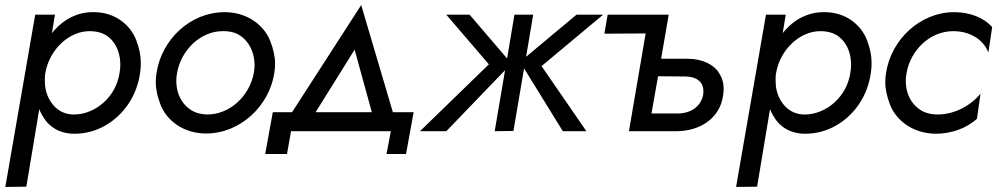

<svg xmlns="http://www.w3.org/2000/svg" viewBox="-20 -518 3942 758"><path d="M84 219 135 -87C138 -79 142 -71 146 -64C170 -19 213 10 274 10C317 10 358 -1 395 -22C469 -64 521 -141 533 -230C535 -243 536 -256 536 -269C536 -298 530 -328 518 -359C495 -420 434 -470 351 -470C350 -470 348 -470 347 -470C286 -470 234 -443 195 -399C192 -395 188 -391 185 -387L197 -460H119L1 220ZM452 -230C438 -135 356 -66 272 -66C271 -66 269 -66 268 -66C229 -67 199 -87 180 -117C160 -147 157 -179 157 -200C157 -210 157 -220 159 -230C175 -323 253 -395 333 -395C363 -395 388 -388 407 -373C445 -343 455 -298 455 -262C455 -252 454 -241 452 -230Z M598 -230C596 -218 595 -205 595 -194C595 -165 602 -135 614 -104C639 -41 705 9 794 9C928 9 1043 -99 1063 -230C1065 -242 1066 -255 1066 -266C1066 -295 1059 -325 1047 -356C1022 -419 956 -470 867 -470C731 -470 618 -362 598 -230ZM679 -230C695 -320 771 -395 859 -395C860 -395 862 -395 863 -395C893 -395 918 -387 937 -371C975 -339 985 -294 985 -260C985 -250 984 -240 982 -230C966 -141 889 -66 798 -66C768 -67 743 -75 724 -91C685 -122 676 -167 676 -199C676 -209 677 -220 679 -230Z M1523 0 1506 90H1583L1613 -75H1531L1406 -498L1133 -75H1057L1027 90H1113L1129 0ZM1380 -322 1448 -75H1226Z M2256 -460 2057 -294 2085 -460H2011L1982 -287L1834 -460H1742L1910 -264L1638 0H1742L1974 -241L1933 0L2007 -1L2049 -248L2202 0H2295L2118 -257L2361 -460Z M2529 -386 2463 0H2650C2741 0 2823 -49 2835 -143C2836 -152 2837 -160 2837 -168C2837 -189 2832 -208 2821 -226C2801 -263 2752 -286 2696 -286C2694 -286 2693 -286 2691 -286H2590L2620 -460H2379L2366 -385ZM2552 -70 2578 -217 2686 -216C2737 -215 2757 -189 2757 -159C2757 -154 2757 -149 2756 -144C2747 -97 2707 -70 2655 -70Z M2969 219 3020 -87C3023 -79 3027 -71 3031 -64C3055 -19 3098 10 3159 10C3202 10 3243 -1 3280 -22C3354 -64 3406 -141 3418 -230C3420 -243 3421 -256 3421 -269C3421 -298 3415 -328 3403 -359C3380 -420 3319 -470 3236 -470C3235 -470 3233 -470 3232 -470C3171 -470 3119 -443 3080 -399C3077 -395 3073 -391 3070 -387L3082 -460H3004L2886 220ZM3337 -230C3323 -135 3241 -66 3157 -66C3156 -66 3154 -66 3153 -66C3114 -67 3084 -87 3065 -117C3045 -147 3042 -179 3042 -200C3042 -210 3042 -220 3044 -230C3060 -323 3138 -395 3218 -395C3248 -395 3273 -388 3292 -373C3330 -343 3340 -298 3340 -262C3340 -252 3339 -241 3337 -230Z M3559 -230C3575 -320 3651 -395 3743 -395C3810 -395 3862 -362 3882 -311L3897 -411C3862 -450 3807 -470 3747 -470C3613 -470 3498 -362 3478 -230C3476 -218 3475 -205 3475 -194C3475 -165 3482 -135 3494 -104C3519 -41 3585 9 3674 10C3737 10 3796 -12 3837 -49L3851 -148C3815 -104 3751 -66 3682 -66C3681 -66 3679 -66 3678 -66C3648 -67 3623 -75 3604 -91C3565 -122 3556 -166 3556 -199C3556 -209 3557 -219 3559 -230Z"/></svg>

Font: Jost
Style: Italic
Weight: 400
Italic angle: -5°
Version: Version 3.710